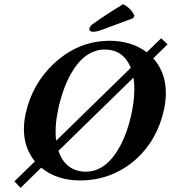

<svg xmlns="http://www.w3.org/2000/svg" viewBox="-20 -853 821 918"><path d="M78.6 44.9 48.8 14.2 147 -81.5Q73.7 -171.9 102.5 -309.1Q133.3 -449.7 234.4 -545.9Q346.7 -652.8 490.7 -657.7Q497.6 -657.7 502.9 -658.2Q609.9 -657.7 681.6 -603L750.5 -669.9L781.2 -641.1L712.9 -574.2Q795.9 -480 764.2 -329.1Q731.9 -181.6 627 -88.9Q513.2 9.8 361.8 9.8Q251 9.3 177.2 -51.3ZM481.9 -616.2Q383.8 -616.2 317.4 -497.1Q279.3 -428.2 257.8 -329.1Q240.2 -245.6 248.5 -180.2L605.5 -528.8Q570.3 -615.2 481.9 -616.2ZM568.8 -833Q605 -814.5 621.1 -781.2Q622.1 -778.8 622.6 -777.8L616.7 -766.1L460.4 -708Q441.4 -701.2 423.8 -701.2Q410.2 -701.2 407.2 -711.9Q406.7 -714.4 407.2 -715.8Q411.1 -729 421.9 -736.8Q475.1 -775.9 568.8 -833ZM618.2 -481.9 259.3 -131.8Q290 -41.5 375.5 -32.7Q383.3 -32.2 390.6 -32.2Q487.3 -32.2 553.7 -153.3Q589.4 -219.2 608.4 -308.1Q629.9 -409.7 618.2 -481.9Z"/></svg>

Font: Linux Libertine Slanted O
Style: Bold Slanted
Weight: 700
Designer: Philipp H. Poll
Foundry: Philipp H. Poll
Version: Version 5.0.0